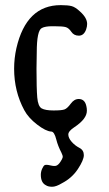

<svg xmlns="http://www.w3.org/2000/svg" viewBox="-20 -506 418 737"><path d="M156.2 205.1Q136.7 195.3 136.7 165Q136.7 153.3 141.6 142.1Q146.5 130.9 151.4 127.9Q157.2 125 173.3 128.9Q189.5 132.8 196.3 129.9Q204.1 127 211.9 115.2Q219.7 103.5 220.7 97.7Q221.7 91.8 215.8 80.1Q202.1 53.7 196.3 30.3Q188.5 -1 176.8 -1Q156.2 -2 122.6 -27.8Q88.9 -53.7 73.2 -83Q34.2 -155.3 34.2 -242.2Q34.2 -282.2 43 -321.3Q81.1 -486.3 212.9 -486.3H213.9Q241.2 -486.3 255.4 -482.4Q269.5 -478.5 287.1 -461.9Q314.5 -437.5 314.5 -414.1Q314.5 -404.3 310.5 -392.6Q301.8 -369.1 282.7 -369.1Q263.7 -369.1 253.9 -383.8Q244.1 -398.4 232.4 -401.9Q220.7 -405.3 187.5 -405.3Q183.6 -405.3 180.7 -405.3Q153.3 -405.3 140.6 -398.4Q121.1 -388.7 121.1 -304.7Q120.1 -277.3 120.1 -242.2Q120.1 -166 123 -131.8Q126 -97.7 140.1 -89.8Q154.3 -82 185.5 -82Q216.8 -82 227.5 -85.9Q238.3 -89.8 251.5 -107.9Q264.6 -126 282.2 -126Q305.7 -126 311.5 -98.6Q313.5 -90.8 313.5 -81.1Q313.5 -49.8 266.6 -18.6Q242.2 -2.9 242.2 10.3Q242.2 23.4 254.9 38.1Q267.6 52.7 284.7 61.5Q301.8 70.3 301.8 89.4Q301.8 108.4 278.8 143.1Q255.9 177.7 217.8 197.3Q195.3 210.9 180.2 210.9Q165 210.9 156.2 205.1Z"/></svg>

Font: Semi-Sweet
Style: Book
Weight: 400
Designer: Walter E Stewart
Version: 0.5